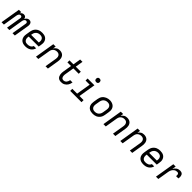

<svg xmlns="http://www.w3.org/2000/svg" viewBox="585 -2783 4830 4830"><g transform="rotate(45 3000.0 -367.5)"><path d="M7 0 95 -530H178L170 -482Q178 -494 189 -505Q200 -516 212.5 -523.5Q225 -531 239.5 -534.5Q254 -538 268 -538Q285 -538 300.5 -533Q316 -528 327 -516.5Q338 -505 344.5 -490.5Q351 -476 353 -459Q360 -475 371 -490Q382 -505 396.5 -516.5Q411 -528 428.5 -533Q446 -538 462 -538Q480 -538 495.5 -532.5Q511 -527 522 -516Q533 -505 539.5 -490Q546 -475 548 -458.5Q550 -442 549 -425Q548 -408 545 -391L480 0H397L464 -404Q466 -416 465 -427.5Q464 -439 457.5 -447.5Q451 -456 441 -460.5Q431 -465 419 -465Q409 -465 399.5 -461.5Q390 -458 382 -450.5Q374 -443 368 -434Q362 -425 358 -415.5Q354 -406 352 -396.5Q350 -387 348 -377L286 0H202L269 -404Q271 -416 270 -427.5Q269 -439 263 -447.5Q257 -456 246.5 -460.5Q236 -465 224 -465Q214 -465 204.5 -461.5Q195 -458 187 -450.5Q179 -443 173 -434Q167 -425 163.5 -415.5Q160 -406 157.5 -396.5Q155 -387 153 -377L91 0Z M857 8Q833 8 810 5Q787 2 765.5 -5.5Q744 -13 726 -25.5Q708 -38 694 -55Q680 -72 671.5 -93Q663 -114 659 -136.5Q655 -159 656.5 -182.5Q658 -206 662 -230L680 -340Q685 -367 694.5 -394Q704 -421 721 -445Q738 -469 761.5 -488Q785 -507 812 -518.5Q839 -530 867 -534Q895 -538 922 -538Q953 -538 983.5 -532Q1014 -526 1039.5 -511.5Q1065 -497 1083 -473.5Q1101 -450 1110 -422Q1119 -394 1119 -362.5Q1119 -331 1113 -300L1101 -228H745L743 -218Q740 -198 740 -178.5Q740 -159 744.5 -141.5Q749 -124 759.5 -108.5Q770 -93 785 -83Q800 -73 819 -69.5Q838 -66 857 -66Q879 -66 901.5 -69.5Q924 -73 944.5 -83Q965 -93 981.5 -111Q998 -129 1004 -151H1087Q1078 -114 1055 -82Q1032 -50 999.5 -29Q967 -8 930 0Q893 8 857 8ZM757 -302H1030L1032 -312Q1035 -331 1035.5 -350.5Q1036 -370 1031.5 -388Q1027 -406 1017 -421Q1007 -436 992 -446Q977 -456 958.5 -460Q940 -464 921 -464Q902 -464 883.5 -461Q865 -458 847.5 -450Q830 -442 814.5 -428.5Q799 -415 788 -399Q777 -383 771 -364.5Q765 -346 762 -328Z M1232 0 1319 -530H1403L1390 -450Q1402 -470 1419 -487.5Q1436 -505 1456.5 -517Q1477 -529 1500 -533.5Q1523 -538 1545 -538Q1574 -538 1601.5 -530.5Q1629 -523 1651 -506.5Q1673 -490 1686.5 -466Q1700 -442 1706 -415Q1712 -388 1711 -358.5Q1710 -329 1705 -300L1656 0H1572L1624 -312Q1627 -331 1627.5 -350Q1628 -369 1624.5 -386.5Q1621 -404 1612 -419.5Q1603 -435 1589 -445.5Q1575 -456 1557 -460.5Q1539 -465 1520 -465Q1503 -465 1485.5 -461.5Q1468 -458 1451.5 -450.5Q1435 -443 1420.5 -431Q1406 -419 1396 -403.5Q1386 -388 1380 -371Q1374 -354 1371 -337L1315 0Z M2128 8Q2100 8 2073.5 0.5Q2047 -7 2027.5 -24.5Q2008 -42 1997 -66.5Q1986 -91 1981.5 -118Q1977 -145 1978.5 -173.5Q1980 -202 1985 -230L2022 -457H1894V-530H2035L2069 -735H2152L2118 -530H2297V-456H2106L2067 -218Q2064 -201 2062.5 -184Q2061 -167 2062.5 -150.5Q2064 -134 2068.5 -118.5Q2073 -103 2083 -90.5Q2093 -78 2108 -72Q2123 -66 2140 -66Q2162 -66 2184 -75Q2206 -84 2221 -102Q2236 -120 2244.5 -141.5Q2253 -163 2257 -185Q2257 -186 2257.5 -188Q2258 -190 2258 -191H2341Q2340 -189 2340 -186.5Q2340 -184 2339 -182Q2335 -156 2326.5 -132Q2318 -108 2304 -85.5Q2290 -63 2270 -44.5Q2250 -26 2226.5 -13.5Q2203 -1 2178 3.5Q2153 8 2128 8Z M2450 0V-74H2622L2686 -457H2539V-530H2781L2706 -74H2852V0ZM2756 -618Q2741 -618 2727.5 -623Q2714 -628 2705.5 -639.5Q2697 -651 2694.5 -665.5Q2692 -680 2695 -695Q2697 -705 2702 -715Q2707 -725 2716 -731.5Q2725 -738 2735.5 -740.5Q2746 -743 2756 -743Q2771 -743 2785 -737.5Q2799 -732 2807 -720.5Q2815 -709 2817.5 -694.5Q2820 -680 2818 -665Q2816 -655 2810.5 -645Q2805 -635 2796 -628.5Q2787 -622 2776.5 -620Q2766 -618 2756 -618Z M3253 8Q3222 8 3191.5 2Q3161 -4 3135.5 -18.5Q3110 -33 3092 -56.5Q3074 -80 3065.5 -108Q3057 -136 3057 -167.5Q3057 -199 3062 -230L3080 -340Q3085 -367 3094.5 -394.5Q3104 -422 3121 -446Q3138 -470 3162 -488.5Q3186 -507 3212.5 -518.5Q3239 -530 3267 -535.5Q3295 -541 3323 -541Q3354 -541 3384 -533.5Q3414 -526 3439 -511.5Q3464 -497 3482.5 -474Q3501 -451 3510 -422.5Q3519 -394 3519 -362.5Q3519 -331 3513 -300L3495 -190Q3491 -163 3481 -136Q3471 -109 3454 -85Q3437 -61 3413.5 -42Q3390 -23 3363 -11.5Q3336 0 3308 4Q3280 8 3253 8ZM3254 -66Q3273 -66 3291.5 -69Q3310 -72 3328 -80Q3346 -88 3361 -101.5Q3376 -115 3387 -131Q3398 -147 3404.5 -165.5Q3411 -184 3414 -202L3432 -312Q3435 -332 3435.5 -351Q3436 -370 3431.5 -388Q3427 -406 3416.5 -421.5Q3406 -437 3391 -447Q3376 -457 3357 -461Q3338 -465 3319 -465Q3300 -465 3281.5 -461.5Q3263 -458 3245.5 -449.5Q3228 -441 3213 -428Q3198 -415 3187.5 -398.5Q3177 -382 3171 -364Q3165 -346 3162 -328L3143 -218Q3140 -199 3139.5 -179.5Q3139 -160 3143.5 -142Q3148 -124 3158 -109Q3168 -94 3183 -84Q3198 -74 3216.5 -70Q3235 -66 3254 -66Z M3632 0 3719 -530H3803L3790 -450Q3802 -470 3819 -487.5Q3836 -505 3856.5 -517Q3877 -529 3900 -533.5Q3923 -538 3945 -538Q3974 -538 4001.5 -530.5Q4029 -523 4051 -506.5Q4073 -490 4086.5 -466Q4100 -442 4106 -415Q4112 -388 4111 -358.5Q4110 -329 4105 -300L4056 0H3972L4024 -312Q4027 -331 4027.5 -350Q4028 -369 4024.5 -386.5Q4021 -404 4012 -419.5Q4003 -435 3989 -445.5Q3975 -456 3957 -460.5Q3939 -465 3920 -465Q3903 -465 3885.5 -461.5Q3868 -458 3851.5 -450.5Q3835 -443 3820.5 -431Q3806 -419 3796 -403.5Q3786 -388 3780 -371Q3774 -354 3771 -337L3715 0Z M4232 0 4319 -530H4403L4390 -450Q4402 -470 4419 -487.5Q4436 -505 4456.5 -517Q4477 -529 4500 -533.5Q4523 -538 4545 -538Q4574 -538 4601.5 -530.5Q4629 -523 4651 -506.5Q4673 -490 4686.5 -466Q4700 -442 4706 -415Q4712 -388 4711 -358.5Q4710 -329 4705 -300L4656 0H4572L4624 -312Q4627 -331 4627.5 -350Q4628 -369 4624.5 -386.5Q4621 -404 4612 -419.5Q4603 -435 4589 -445.5Q4575 -456 4557 -460.5Q4539 -465 4520 -465Q4503 -465 4485.5 -461.5Q4468 -458 4451.5 -450.5Q4435 -443 4420.5 -431Q4406 -419 4396 -403.5Q4386 -388 4380 -371Q4374 -354 4371 -337L4315 0Z M5057 8Q5033 8 5010 5Q4987 2 4965.5 -5.5Q4944 -13 4926 -25.5Q4908 -38 4894 -55Q4880 -72 4871.5 -93Q4863 -114 4859 -136.5Q4855 -159 4856.5 -182.5Q4858 -206 4862 -230L4880 -340Q4885 -367 4894.5 -394Q4904 -421 4921 -445Q4938 -469 4961.5 -488Q4985 -507 5012 -518.5Q5039 -530 5067 -534Q5095 -538 5122 -538Q5153 -538 5183.5 -532Q5214 -526 5239.5 -511.5Q5265 -497 5283 -473.5Q5301 -450 5310 -422Q5319 -394 5319 -362.5Q5319 -331 5313 -300L5301 -228H4945L4943 -218Q4940 -198 4940 -178.5Q4940 -159 4944.5 -141.5Q4949 -124 4959.5 -108.5Q4970 -93 4985 -83Q5000 -73 5019 -69.5Q5038 -66 5057 -66Q5079 -66 5101.5 -69.5Q5124 -73 5144.5 -83Q5165 -93 5181.5 -111Q5198 -129 5204 -151H5287Q5278 -114 5255 -82Q5232 -50 5199.5 -29Q5167 -8 5130 0Q5093 8 5057 8ZM4957 -302H5230L5232 -312Q5235 -331 5235.5 -350.5Q5236 -370 5231.5 -388Q5227 -406 5217 -421Q5207 -436 5192 -446Q5177 -456 5158.5 -460Q5140 -464 5121 -464Q5102 -464 5083.5 -461Q5065 -458 5047.5 -450Q5030 -442 5014.5 -428.5Q4999 -415 4988 -399Q4977 -383 4971 -364.5Q4965 -346 4962 -328Z M5501 0 5589 -530H5672L5655 -428Q5668 -452 5685.5 -473Q5703 -494 5725 -509Q5747 -524 5772.5 -531Q5798 -538 5824 -538Q5844 -538 5864 -533Q5884 -528 5899 -516Q5914 -504 5922.5 -486Q5931 -468 5934 -448.5Q5937 -429 5936 -408Q5935 -387 5931 -367H5848Q5850 -378 5851 -389Q5852 -400 5851 -410.5Q5850 -421 5846.5 -431.5Q5843 -442 5836.5 -449.5Q5830 -457 5819.5 -460.5Q5809 -464 5798 -464Q5778 -464 5757 -459.5Q5736 -455 5718 -443.5Q5700 -432 5685 -415.5Q5670 -399 5659.5 -380Q5649 -361 5643.5 -341Q5638 -321 5634 -301L5584 0Z"/></g></svg>

Font: Iosevka Curly Extended Oblique
Style: Regular
Weight: 400
Width: 7
Italic angle: -9°
Monospace: yes
Designer: Belleve Invis
Foundry: Belleve Invis
Version: Version 11.1.0; ttfautohint (v1.8.3)